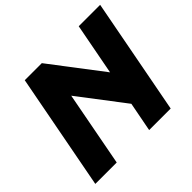

<svg xmlns="http://www.w3.org/2000/svg" viewBox="-168 -921 1122 1122"><g transform="rotate(-45 393.5 -360.0)"><path d="M27 0 164 -720H305L549 -400L610 -720H787L650 0H472L507 -182L292 -464L204 0Z"/></g></svg>

Font: Kufam
Style: Bold Italic
Weight: 700
Italic angle: -11°
Designer: Artur Schmal
Foundry: Original Type
Version: Version 1.301; ttfautohint (v1.8.3)